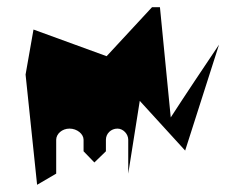

<svg xmlns="http://www.w3.org/2000/svg" viewBox="-20 -732 660 533"><path d="M51 -525 83 -219 136 -250V-344C136 -360 152 -375 173 -375C194 -375 212 -360 212 -344V-312L242 -281L274 -312V-344C274 -361 288 -375 306 -375C322 -375 336 -360 336 -344V-250L368 -452L494 -314L588 -608C543 -541 498 -474 454 -406L424 -712H402L276 -576L73 -650Z"/></svg>

Font: bitstorm
Style: exext
Weight: 400
Version: Version 0.2